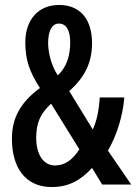

<svg xmlns="http://www.w3.org/2000/svg" viewBox="-20 -744 549 774"><path d="M218 -724C135 -724 82 -665 82 -573C82 -501 100 -453 141 -389C63 -332 28 -269 28 -184C28 -72 80 10 188 10C258 10 306 -18 351 -67L392 0H509L415 -137C451 -197 476 -281 481 -351H382C379 -299 370 -256 354 -222L259 -377C321 -431 351 -491 351 -570C351 -667 303 -724 218 -724ZM217 -649C246 -649 263 -624 263 -573C263 -520 249 -474 213 -440C188 -477 174 -530 174 -571C174 -622 191 -649 217 -649ZM186 -326 300 -142C271 -98 241 -77 202 -77C155 -77 126 -121 126 -188C126 -248 142 -286 186 -326Z"/></svg>

Font: Noto Sans Armenian ExtraCondensed Medium
Style: Regular
Weight: 500
Width: 2
Designer: Monotype Design Team
Foundry: Monotype Imaging Inc.
Version: Version 2.008